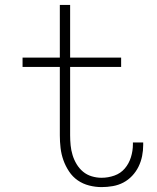

<svg xmlns="http://www.w3.org/2000/svg" viewBox="-20 -755 640 783"><path d="M394 8Q369 8 343.5 1.5Q318 -5 297 -19.5Q276 -34 261.5 -56Q247 -78 238.5 -102Q230 -126 227 -151.5Q224 -177 224 -203V-482H72V-520H224V-735H266V-520H474V-482H266V-203Q266 -183 268 -162.5Q270 -142 276 -122.5Q282 -103 292.5 -85.5Q303 -68 318.5 -55Q334 -42 354 -36Q374 -30 394 -30Q421 -30 446.5 -39Q472 -48 489 -68Q506 -88 514 -114Q522 -140 522 -166Q522 -168 522 -170Q522 -172 522 -174H564Q564 -171 564 -168.5Q564 -166 564 -164Q564 -141 559.5 -118.5Q555 -96 545 -75.5Q535 -55 519 -38Q503 -21 483 -10.5Q463 0 440 4Q417 8 394 8Z"/></svg>

Font: Zed Sans Extralight Extended
Style: Regular
Weight: 200
Width: 7
Designer: Belleve Invis
Foundry: Belleve Invis
Version: Version 1.0.0; ttfautohint (v1.8.4)